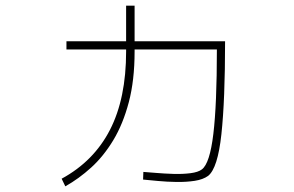

<svg xmlns="http://www.w3.org/2000/svg" viewBox="-20 -640 1040 679"><path d="M211 19 198 -8Q312 -70 369 -181Q426 -292 426 -458V-465H215V-494H426V-620H456V-494H776Q776 -286 763 -165.5Q750 -45 716 -18Q698 -5 668.5 -0.5Q639 4 604.5 3.5Q570 3 538.5 0Q507 -3 486 -5L487 -32Q503 -31 532 -28.5Q561 -26 593.5 -25Q626 -24 653.5 -27.5Q681 -31 694 -41Q722 -62 734.5 -166.5Q747 -271 747 -465H456V-458Q456 -356 435.5 -278.5Q415 -201 380.5 -144Q346 -87 302.5 -47.5Q259 -8 211 19Z"/></svg>

Font: Murecho ExtraLight
Style: Regular
Weight: 200
Designer: Neil Summerour
Foundry: Positype
Version: Version 1.010; ttfautohint (v1.8.3)